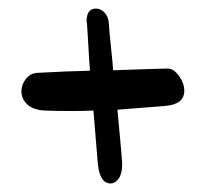

<svg xmlns="http://www.w3.org/2000/svg" viewBox="-20 -641 480 448"><path d="M371 -481H372Q385 -481 397.5 -464Q410 -447 410 -429Q410 -398 367 -394Q318 -390 254 -385Q264 -279 265 -262V-257Q265 -236 257 -224.5Q249 -213 238 -213Q212 -213 208 -262Q207 -276 198 -383Q180 -382 143 -382Q106 -382 87 -383Q58 -384 44 -397Q30 -410 30 -428Q30 -444 40.5 -457Q51 -470 67 -471Q139 -475 190 -476Q188 -499 186 -537Q184 -575 183 -586Q183 -587 182.5 -588.5Q182 -590 182 -591Q182 -621 204 -621Q215 -621 224 -611.5Q233 -602 234 -586Q235 -568 239 -530.5Q243 -493 244 -477Q268 -478 299.5 -479Q331 -480 348 -480.5Q365 -481 371 -481Z"/></svg>

Font: KleponIjo
Style: Ijo
Weight: 400
Designer: Aprian Dwi Nur Sembada & Aurellia CItra
Version: Version 001.000